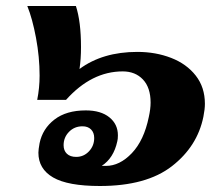

<svg xmlns="http://www.w3.org/2000/svg" viewBox="-20 -610 727 640"><path d="M108 -101Q108 -111 112 -133Q122 -181 161.5 -211.5Q201 -242 266 -242Q316 -242 344.5 -219Q373 -196 373 -159Q373 -146 371 -139Q359 -83 319 -57H333Q379 -57 419.5 -99.5Q460 -142 476 -220Q482 -247 482 -268Q482 -318 456.5 -345Q431 -372 389 -372Q285 -372 200 -277H104Q112 -317 112 -358Q112 -420 100 -484Q88 -548 71 -590H233Q250 -538 250 -453Q250 -413 245 -380Q322 -437 438 -437Q499 -437 550.5 -417Q602 -397 632.5 -358Q663 -319 663 -264Q663 -246 658 -221Q638 -122 553 -56Q468 10 313 10Q206 10 157 -18.5Q108 -47 108 -101ZM294 -150Q294 -168 283.5 -178.5Q273 -189 255 -189Q228 -189 210 -170.5Q192 -152 192 -126Q192 -108 203 -97.5Q214 -87 234 -87Q259 -87 276.5 -105.5Q294 -124 294 -150Z"/></svg>

Font: Taviraj Black
Style: Italic
Weight: 900
Italic angle: -12°
Designer: Katatrad Team
Foundry: CadsonDemak
Version: Version 1.001